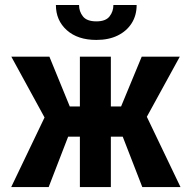

<svg xmlns="http://www.w3.org/2000/svg" viewBox="-20 -758 770 778"><path d="M203.1 -204.1 25.9 -528.3H180.2L262.7 -326.7H351.1L334.5 -204.1ZM264.2 -225.1 177.2 0H25.4L166 -293.5ZM429.2 -528.3V0H303.7V-528.3ZM708.5 -528.3 530.8 -204.1H399.4L382.8 -326.7H470.7L554.2 -528.3ZM556.6 0 469.2 -225.1 570.8 -293.5 711.4 0ZM439.5 -737.8H533.7Q533.7 -695.8 513.7 -664.1Q493.7 -632.3 457.3 -614.3Q420.9 -596.2 370.6 -596.2Q294.9 -596.2 250.7 -635.7Q206.5 -675.3 206.5 -737.8H300.3Q300.3 -711.4 316.2 -691.4Q332 -671.4 370.6 -671.4Q408.2 -671.4 423.8 -691.4Q439.5 -711.4 439.5 -737.8Z"/></svg>

Font: Roboto Condensed SemiBold
Style: Regular
Weight: 600
Designer: Christian Robertson
Foundry: Google
Version: Version 3.008; 2023